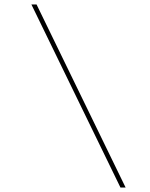

<svg xmlns="http://www.w3.org/2000/svg" viewBox="-20 -765 669 856"><path d="M540 71H517L120 -745H143Z"/></svg>

Font: DM Sans 16pt Thin
Style: Italic
Weight: 250
Italic angle: -10°
Version: Version 4.004;gftools[0.9.30]